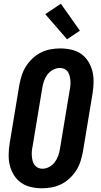

<svg xmlns="http://www.w3.org/2000/svg" viewBox="-20 -1003 540 1031"><path d="M206 8Q176 8 147 1.5Q118 -5 94.5 -21Q71 -37 55.5 -61.5Q40 -86 33 -114Q26 -142 26.5 -172.5Q27 -203 32 -234L84 -548Q89 -574 97 -599Q105 -624 120 -647.5Q135 -671 155.5 -690Q176 -709 200 -721Q224 -733 250.5 -738Q277 -743 303 -743Q333 -743 362.5 -736.5Q392 -730 415 -714Q438 -698 453.5 -673.5Q469 -649 476 -621Q483 -593 482.5 -562.5Q482 -532 477 -501L425 -187Q420 -161 412 -136Q404 -111 389 -87.5Q374 -64 353.5 -45Q333 -26 309 -14Q285 -2 258.5 3Q232 8 206 8ZM207 -97Q226 -97 244 -106.5Q262 -116 274 -132Q286 -148 292.5 -166.5Q299 -185 302 -204L354 -518Q357 -531 358 -544Q359 -557 358 -570Q357 -583 354 -595Q351 -607 344.5 -617Q338 -627 326.5 -632.5Q315 -638 302 -638Q283 -638 265 -628.5Q247 -619 235 -603Q223 -587 216.5 -568.5Q210 -550 207 -531L155 -217Q152 -204 151 -191Q150 -178 151 -165Q152 -152 155 -140Q158 -128 165 -118Q172 -108 183 -102.5Q194 -97 207 -97ZM340 -792 223 -927 307 -983 409 -838Z"/></svg>

Font: Iosevka Term Curly XBd Obl
Style: Regular
Weight: 800
Italic angle: -9°
Designer: Belleve Invis
Foundry: Belleve Invis
Version: Version 32.3.0